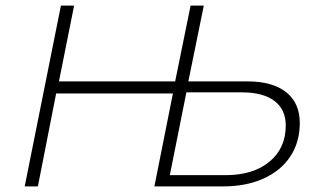

<svg xmlns="http://www.w3.org/2000/svg" viewBox="-20 -664 1133 684"><path d="M1048 -226Q1048 -158 1014.5 -107Q981 -56 919 -28Q857 0 776 0H530L596 -331H180L115 0H68L197 -644H244L190 -374H604L659 -644H706L651 -374H862Q951 -374 999.5 -335.5Q1048 -297 1048 -226ZM998 -217Q998 -274 957.5 -304.5Q917 -335 842 -335H644L585 -40H783Q882 -40 940 -88Q998 -136 998 -217Z"/></svg>

Font: Montserrat Ace
Style: Light Italic
Weight: 300
Italic angle: -11.3°
Designer: Julieta Ulanovsky
Foundry: Julieta Ulanovsky
Version: Version 1